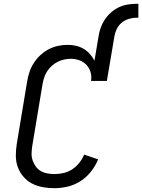

<svg xmlns="http://www.w3.org/2000/svg" viewBox="-20 -978 745 1006"><path d="M265 8Q234 8 203.5 2.5Q173 -3 147.5 -16.5Q122 -30 102.5 -52.5Q83 -75 73 -103Q63 -131 63 -162Q63 -193 68 -225L122 -550Q126 -575 134 -599.5Q142 -624 156.5 -647Q171 -670 191 -688.5Q211 -707 234.5 -719.5Q258 -732 283.5 -737.5Q309 -743 334 -743Q357 -743 378.5 -738Q400 -733 418.5 -722Q437 -711 451 -695Q465 -679 475 -660L496 -785Q499 -808 507 -831Q515 -854 528.5 -874.5Q542 -895 561 -912Q580 -929 602 -939.5Q624 -950 647 -954Q670 -958 693 -958H705V-885H693Q674 -885 653.5 -878.5Q633 -872 616.5 -858Q600 -844 591 -824.5Q582 -805 579 -785L540 -554H457Q461 -578 454.5 -600Q448 -622 433 -638Q418 -654 396.5 -662Q375 -670 351 -670Q334 -670 316 -666Q298 -662 282 -654Q266 -646 251.5 -633Q237 -620 227 -604.5Q217 -589 211.5 -572Q206 -555 203 -538L149 -213Q146 -193 145.5 -174Q145 -155 151 -137.5Q157 -120 167.5 -105.5Q178 -91 193.5 -82Q209 -73 228 -69.5Q247 -66 266 -66Q289 -66 313 -71.5Q337 -77 358.5 -91Q380 -105 396 -125.5Q412 -146 421 -168L494 -143Q481 -110 457.5 -80Q434 -50 402.5 -29.5Q371 -9 335.5 -0.5Q300 8 265 8Z"/></svg>

Font: Iosevka Plex Etoile
Style: Italic
Weight: 400
Italic angle: -9°
Designer: Belleve Invis
Foundry: Belleve Invis
Version: Version 25.1.1; ttfautohint (v1.8.4)